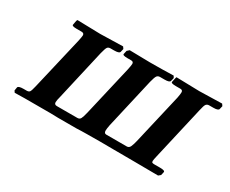

<svg xmlns="http://www.w3.org/2000/svg" viewBox="-75 -659 1058 885"><g transform="rotate(30 453.5 -216.5)"><path d="M825 -355 760 -72Q758 -62 756.5 -56Q755 -50 755 -45Q755 -38 759 -36.5Q763 -35 770 -35H800Q828 -35 825 -25L821 -8L810 1L683 0Q618 0 573 -0.5Q528 -1 498 -1Q447 -1 429.5 -0.5Q412 0 401 0Q392 1 375 1Q358 1 323 1Q298 1 278 1Q258 1 238 0H155Q133 0 100.5 0Q68 0 47 1L41 -8L44 -26Q47 -35 74 -35H90Q101 -35 105.5 -41Q110 -47 116 -73L182 -355Q184 -366 185.5 -373Q187 -380 187 -385Q187 -397 173 -397H147Q120 -397 123 -406L127 -428L130 -434L253 -431Q279 -432 313 -432.5Q347 -433 373 -434L380 -424L376 -407Q374 -397 346 -397H327Q316 -397 311 -390Q306 -383 299 -355L238 -88Q232 -66 232 -56Q232 -43 246 -43H355Q367 -43 372 -52.5Q377 -62 383 -87L445 -354Q447 -365 448.5 -372.5Q450 -380 450 -385Q450 -397 437 -397H417Q390 -397 393 -406L397 -424L408 -434L516 -432Q544 -432 579 -432.5Q614 -433 642 -434L648 -424L644 -407Q642 -397 615 -397H591Q580 -397 574.5 -389.5Q569 -382 562 -354L501 -88Q499 -78 498 -70.5Q497 -63 497 -58Q497 -43 509 -43H618Q630 -43 635.5 -55Q641 -67 646 -88L708 -355Q710 -366 711 -373Q712 -380 712 -385Q712 -397 699 -397H675Q647 -397 650 -406L655 -428L657 -434L780 -431Q806 -432 840 -432.5Q874 -433 900 -434L907 -424L903 -407Q901 -397 874 -397H853Q842 -397 836.5 -390Q831 -383 825 -355Z"/></g></svg>

Font: Libertinus Serif SemiBold
Style: Italic
Weight: 600
Italic angle: -11.5°
Designer: Philipp H. Poll, Khaled Hosny
Foundry: Caleb Maclennan
Version: Version 7.051;RELEASE